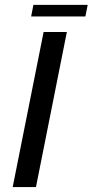

<svg xmlns="http://www.w3.org/2000/svg" viewBox="-20 -754 373 774"><path d="M125 0H31.2L155.8 -625H249.5ZM105.5 -687.5 114.7 -734.4H333.5L324.2 -687.5Z"/></svg>

Font: Juliett
Style: Bold Italic
Weight: 700
Italic angle: -11.25°
Designer: GGBotNet
Foundry: GGBotNet
Version: 0.60